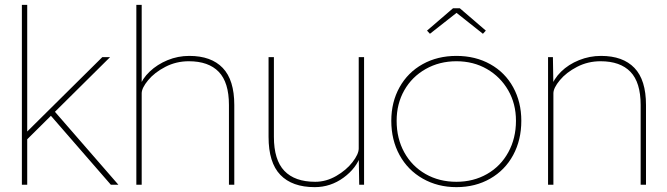

<svg xmlns="http://www.w3.org/2000/svg" viewBox="-20 -760 2746 790"><path d="M84 -211 401 -525H433L84 -179ZM70 -740H92V0H70ZM183 -291 200 -307 467 0H436Z M541 -740H563V-404L554 -402Q565 -436 596 -465.5Q627 -495 669.5 -512.5Q712 -530 759 -530Q849 -530 896.5 -480.5Q944 -431 944 -328V0H922V-328Q922 -421 880 -464.5Q838 -508 757 -508Q705 -508 660.5 -485Q616 -462 589.5 -430Q563 -398 563 -376V0H552H541Z M1085 -197V-525H1107V-197Q1107 -102 1150 -57Q1193 -12 1277 -12Q1322 -12 1363.5 -36Q1405 -60 1430.5 -93Q1456 -126 1456 -149V-525H1478V0H1458L1456 -121L1465 -123Q1447 -68 1393.5 -29Q1340 10 1275 10Q1182 10 1133.5 -40.5Q1085 -91 1085 -197Z M1590 -263Q1590 -340 1624 -401Q1658 -462 1719 -496Q1780 -530 1858 -530Q1936 -530 1997 -496Q2058 -462 2091.5 -401Q2125 -340 2125 -263Q2125 -184 2091.5 -122Q2058 -60 1997 -25Q1936 10 1858 10Q1781 10 1719.5 -25Q1658 -60 1624 -122Q1590 -184 1590 -263ZM2103 -263Q2103 -333 2071 -388.5Q2039 -444 1983.5 -476Q1928 -508 1858 -508Q1788 -508 1731.5 -476Q1675 -444 1643.5 -388.5Q1612 -333 1612 -263Q1612 -190 1643.5 -133Q1675 -76 1731 -44Q1787 -12 1858 -12Q1928 -12 1984 -44Q2040 -76 2071.5 -133.5Q2103 -191 2103 -263ZM1737 -634 1844 -726H1872L1979 -634L1967 -621L1851 -713H1866L1749 -621Z M2235 -525H2255L2257 -404L2248 -401Q2258 -435 2288.5 -465Q2319 -495 2362.5 -512.5Q2406 -530 2453 -530Q2543 -530 2590.5 -480.5Q2638 -431 2638 -328V0H2616V-328Q2616 -421 2574 -464.5Q2532 -508 2451 -508Q2399 -508 2354.5 -485Q2310 -462 2283.5 -430Q2257 -398 2257 -376V0H2246H2235Z"/></svg>

Font: Easer Grotesk Variable
Style: Regular
Weight: 400
Designer: Boardeaser, Bonnie Shaver-Troup, Thomas Jockin
Foundry: Lexend
Version: Version 1.001;Glyphs 3.1.2 (3151)